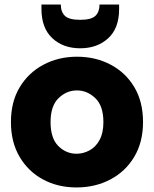

<svg xmlns="http://www.w3.org/2000/svg" viewBox="-20 -815 677 843"><path d="M316 8Q234 8 169 -27Q104 -62 66 -126.5Q28 -191 28 -279Q28 -368 66.5 -432Q105 -496 171 -531Q237 -566 318 -566Q400 -566 466 -531Q532 -496 570 -432Q608 -368 608 -279Q608 -191 569.5 -126.5Q531 -62 464.5 -27Q398 8 316 8ZM316 -140Q346 -140 373.5 -155Q401 -170 417.5 -201Q434 -232 434 -279Q434 -350 398.5 -384Q363 -418 318 -418Q272 -418 237 -384Q202 -350 202 -279Q202 -208 236 -174Q270 -140 316 -140ZM503 -775Q503 -691 455 -647Q407 -603 332 -603Q257 -603 209.5 -647.5Q162 -692 162 -776V-795H247Q247 -763 265 -745.5Q283 -728 332 -728Q381 -728 399 -745.5Q417 -763 417 -795H503Z"/></svg>

Font: Poppins
Style: Bold
Weight: 700
Designer: Ninad Kale (Devanagari), Jonny Pinhorn (Latin)
Version: Version 5.002